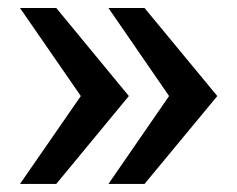

<svg xmlns="http://www.w3.org/2000/svg" viewBox="-20 -516 591 478"><path d="M120.1 -496.1 300.8 -276.9 120.1 -58.1H29.8L181.2 -276.9L29.8 -496.1ZM339.8 -496.1 521 -276.9 339.8 -58.1H250L400.9 -276.9L250 -496.1Z"/></svg>

Font: Sporting Grotesque
Style: Regular
Weight: 400
Designer: Lucas LE BIHAN
Foundry: Lucas LE BIHAN
Version: Version 2.001;PS 2.1;hotconv 1.0.88;makeotf.lib2.5.647800